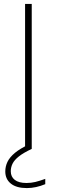

<svg xmlns="http://www.w3.org/2000/svg" viewBox="-20 -760 290 980"><path d="M108 0V-740H142V0ZM117 200Q64 200 35.5 177.2Q7 154.5 7 115Q7 89.5 18.2 66Q29.5 42.5 56.2 20.2Q83 -2 130 -24L142 0Q99.5 20 76.2 38.5Q53 57 44 75.5Q35 94 35 114Q35 142.5 55.5 158.2Q76 174 115 174Q138.5 174 160.2 168.8Q182 163.5 211 153V180Q188 189.5 164.2 194.8Q140.5 200 117 200Z"/></svg>

Font: Encode Sans SC Expanded Thin
Style: Regular
Weight: 250
Width: 7
Designer: Multiple Designers
Foundry: Impallari Type
Version: Version 3.002